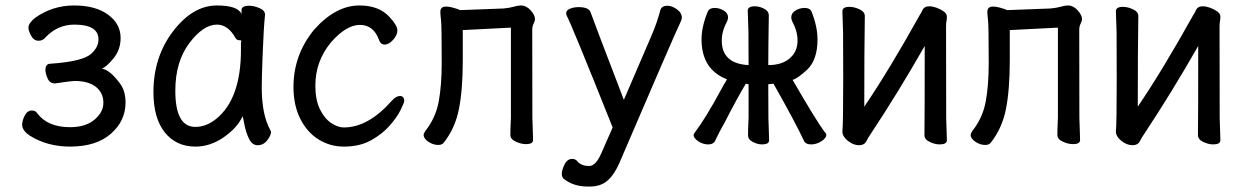

<svg xmlns="http://www.w3.org/2000/svg" viewBox="-20 -512 4540 702"><path d="M236 24Q153 24 89 -16Q61 -35 61 -56Q61 -71 70.5 -89.5Q80 -108 97 -108Q110 -108 116 -98Q154 -47 236 -47Q293 -47 325.5 -74.5Q358 -102 358 -136Q358 -172 331 -194Q304 -216 252 -216Q242 -216 181 -207Q162 -207 154 -225.5Q146 -244 146 -257Q147 -279 164 -279Q282 -287 313 -315Q340 -339 340 -368Q340 -422 252 -422Q191 -422 147 -376Q137 -363 121 -363Q104 -363 94 -381Q84 -399 84 -411Q84 -428 110 -448Q173 -492 251 -492Q329 -492 375 -458.5Q421 -425 421 -373Q421 -330 394.5 -298Q368 -266 352 -261Q383 -257 422 -202Q439 -176 439 -137Q439 -70 385.5 -23Q332 24 236 24Z M695 24Q624 24 582.5 -28Q541 -80 541 -175Q541 -304 613 -398Q685 -492 773 -492Q849 -492 863 -461V-475Q863 -491 891 -491Q908 -491 928.5 -482.5Q949 -474 949 -458Q944 -411 940 -306Q937 -225 937 -193Q937 -93 968 -37L971 -30Q971 -17 957 1Q943 19 922 19Q902 19 890.5 -4.5Q879 -28 873.5 -57.5Q868 -87 867 -87Q848 -45 798.5 -10.5Q749 24 695 24ZM694 -48Q734 -48 770 -77Q861 -150 861 -330V-359Q863 -361 863 -362Q863 -365 854.5 -365Q846 -365 841 -373Q814 -422 773 -422Q723 -422 672 -354Q621 -286 621 -180Q621 -48 694 -48Z M1237 24Q1187 24 1145 -2Q1103 -28 1078 -77.5Q1053 -127 1053 -194Q1053 -311 1128 -403Q1207 -492 1294 -492Q1366 -492 1404 -450Q1433 -419 1433 -401Q1433 -384 1417.5 -366.5Q1402 -349 1386 -349Q1373 -349 1367 -363Q1347 -421 1296 -421Q1246 -421 1190 -357Q1133 -288 1133 -199Q1133 -147 1149.5 -113Q1166 -79 1190.5 -62.5Q1215 -46 1237 -46Q1326 -46 1412 -143Q1428 -161 1442 -161Q1458 -161 1458 -143Q1458 -137 1445 -110.5Q1432 -84 1405.5 -53.5Q1379 -23 1337.5 0.5Q1296 24 1237 24Z M1582 18Q1564 18 1546.5 6.5Q1529 -5 1529 -19Q1529 -24 1535 -33Q1573 -81 1584 -140.5Q1595 -200 1595 -281Q1595 -417 1592.5 -438Q1590 -459 1590 -469Q1590 -488 1611 -488Q1630 -488 1663 -475L1821 -481Q1843 -483 1858.5 -487.5Q1874 -492 1885 -492Q1904 -492 1920 -474.5Q1936 -457 1936 -442Q1936 -435 1931 -425.5Q1926 -416 1926 -402Q1926 -101 1926.5 -80.5Q1927 -60 1928 -36Q1929 -12 1929 0Q1929 15 1903 15Q1886 15 1866 6Q1846 -3 1846 -19Q1846 -43 1848 -81V-411L1672 -402V-291Q1672 -184 1658 -113.5Q1644 -43 1603 9Q1597 18 1582 18Z M2137 170Q2176 170 2201 148.5Q2226 127 2245 83Q2443 -379 2468 -431Q2473 -441 2473 -447Q2473 -465 2455 -478Q2437 -491 2420 -491Q2401 -491 2395 -477Q2382 -428 2363 -384L2261 -147Q2150 -436 2139 -468Q2132 -486 2095 -486Q2079 -486 2064.5 -480.5Q2050 -475 2050 -463L2051 -457Q2070 -422 2220 -46L2180 45Q2159 95 2134 95Q2107 95 2092 79Q2085 69 2072 69Q2054 69 2044 89.5Q2034 110 2034 124Q2034 132 2039 140Q2075 170 2128 170Z M2569 16Q2550 16 2533 4.5Q2516 -7 2516 -18Q2516 -22 2520 -27Q2561 -81 2618 -187Q2628 -206 2635 -216L2638 -222Q2545 -258 2545 -368Q2545 -415 2568 -470Q2574 -483 2593 -483Q2610 -483 2626 -473.5Q2642 -464 2642 -448Q2642 -442 2638 -433Q2619 -398 2619 -364Q2619 -279 2717 -274Q2717 -376 2716.5 -397Q2716 -418 2715 -440.5Q2714 -463 2714 -473Q2714 -489 2740 -489Q2757 -489 2774 -480Q2791 -471 2791 -455Q2789 -337 2789 -274Q2844 -274 2873 -304Q2896 -327 2896 -364Q2896 -398 2877 -433Q2873 -442 2873 -448Q2873 -464 2888.5 -473.5Q2904 -483 2922 -483Q2941 -483 2947 -470Q2969 -415 2969 -368Q2969 -293 2931 -257Q2896 -225 2878 -220Q2965 -69 2997 -27Q3001 -25 3001 -18Q3001 -7 2983 4.5Q2965 16 2946 16Q2925 16 2919 2Q2889 -63 2808 -206L2789 -204Q2789 -100 2789.5 -79.5Q2790 -59 2791 -35Q2792 -11 2792 1Q2792 16 2766 16Q2750 16 2732.5 7Q2715 -2 2715 -18Q2715 -43 2717 -81V-204L2707 -206Q2675 -153 2630 -65Q2611 -31 2606 -20.5Q2601 -10 2596 0Q2590 16 2569 16Z M3121 19Q3100 19 3080 3Q3060 -13 3060 -31Q3063 -61 3063 -225Q3063 -374 3062.5 -395Q3062 -416 3061 -438.5Q3060 -461 3060 -471Q3060 -487 3086 -487Q3103 -487 3122.5 -478Q3142 -469 3142 -453Q3140 -335 3140 -122Q3231 -256 3344 -459Q3346 -460 3352.5 -474.5Q3359 -489 3378 -489Q3389 -489 3403.5 -484Q3418 -479 3430 -470.5Q3442 -462 3442 -452Q3442 -441 3440.5 -434.5Q3439 -428 3439 -415Q3439 -100 3439.5 -79.5Q3440 -59 3441 -35Q3442 -11 3442 1Q3442 16 3415 16Q3399 16 3379.5 7Q3360 -2 3360 -18Q3361 -81 3361 -344Q3264 -174 3164 -23Q3155 -10 3147.5 4.5Q3140 19 3121 19Z M3582 18Q3564 18 3546.5 6.5Q3529 -5 3529 -19Q3529 -24 3535 -33Q3573 -81 3584 -140.5Q3595 -200 3595 -281Q3595 -417 3592.5 -438Q3590 -459 3590 -469Q3590 -488 3611 -488Q3630 -488 3663 -475L3821 -481Q3843 -483 3858.5 -487.5Q3874 -492 3885 -492Q3904 -492 3920 -474.5Q3936 -457 3936 -442Q3936 -435 3931 -425.5Q3926 -416 3926 -402Q3926 -101 3926.5 -80.5Q3927 -60 3928 -36Q3929 -12 3929 0Q3929 15 3903 15Q3886 15 3866 6Q3846 -3 3846 -19Q3846 -43 3848 -81V-411L3672 -402V-291Q3672 -184 3658 -113.5Q3644 -43 3603 9Q3597 18 3582 18Z M4121 19Q4100 19 4080 3Q4060 -13 4060 -31Q4063 -61 4063 -225Q4063 -374 4062.5 -395Q4062 -416 4061 -438.5Q4060 -461 4060 -471Q4060 -487 4086 -487Q4103 -487 4122.5 -478Q4142 -469 4142 -453Q4140 -335 4140 -122Q4231 -256 4344 -459Q4346 -460 4352.5 -474.5Q4359 -489 4378 -489Q4389 -489 4403.5 -484Q4418 -479 4430 -470.5Q4442 -462 4442 -452Q4442 -441 4440.5 -434.5Q4439 -428 4439 -415Q4439 -100 4439.5 -79.5Q4440 -59 4441 -35Q4442 -11 4442 1Q4442 16 4415 16Q4399 16 4379.5 7Q4360 -2 4360 -18Q4361 -81 4361 -344Q4264 -174 4164 -23Q4155 -10 4147.5 4.5Q4140 19 4121 19Z"/></svg>

Font: LXGW WenKai Mono TC
Style: Bold
Weight: 700
Designer: LXGW / Fontworks Inc.
Foundry: LXGW / Fontworks Inc.
Version: Version 1.330